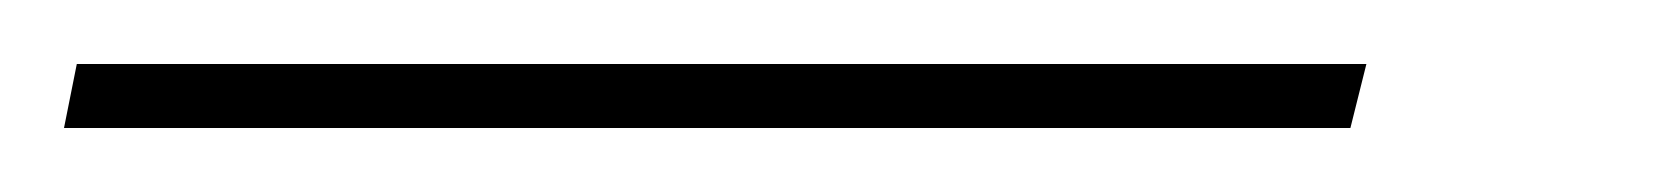

<svg xmlns="http://www.w3.org/2000/svg" viewBox="-105 71 518 60"><path d="M-85 111H317L322 91H-81Z"/></svg>

Font: Noto Serif Display Condensed Light
Style: Italic
Weight: 300
Width: 3
Italic angle: -12°
Designer: Monotype Design Team
Foundry: Monotype Imaging Inc.
Version: Version 2.009